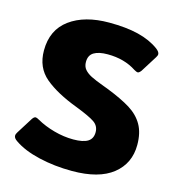

<svg xmlns="http://www.w3.org/2000/svg" viewBox="-106 -786 817 891"><g transform="rotate(15 302.5 -340.0)"><path d="M40 -52Q23 -63 23 -75Q23 -83 29 -92L78 -170Q86 -182 94 -182Q99 -182 111 -175Q148 -154 195 -141Q242 -128 288 -128Q335 -128 357.5 -142Q380 -156 380 -187Q380 -217 355.5 -234Q331 -251 264 -277Q163 -315 106.5 -362.5Q50 -410 50 -492Q50 -591 121 -643Q192 -695 310 -695Q392 -695 450.5 -680.5Q509 -666 550 -636Q567 -623 567 -612Q567 -605 561 -596L512 -518Q503 -506 496 -506Q491 -506 479 -513Q421 -551 341 -551Q298 -551 275 -537Q252 -523 252 -491Q252 -469 264 -455Q276 -441 296.5 -430.5Q317 -420 360 -404L379 -397Q453 -368 495.5 -341.5Q538 -315 560 -276.5Q582 -238 582 -180Q582 -91 515.5 -38Q449 15 320 15Q236 15 161 -2.5Q86 -20 40 -52Z"/></g></svg>

Font: Mitr SemiBold
Style: Regular
Weight: 600
Designer: Thanarat Vachiruckul
Foundry: Cadson Demak
Version: Version 1.002